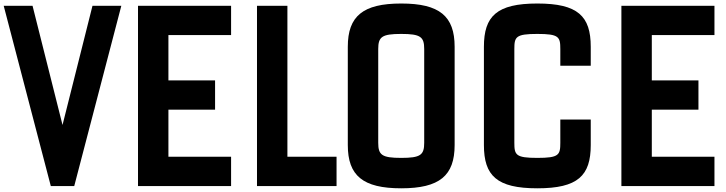

<svg xmlns="http://www.w3.org/2000/svg" viewBox="-28 -1032 4026 1065"><path d="M253.8 0H383.8L645 -1000H485L318.8 -338.8L152.5 -1000H-7.5Z M737.5 0H1253.8V-162.5H906.2V-423.8H1165V-586.2H906.2V-837.5H1253.8V-1000H737.5Z M1397.5 0H1838.8V-162.5H1566.2V-1000H1397.5Z M2197.5 12.5C2410 12.5 2493.8 -57.5 2493.8 -227.5V-772.5C2493.8 -942.5 2410 -1012.5 2197.5 -1012.5C1985 -1012.5 1901.2 -942.5 1901.2 -772.5V-227.5C1901.2 -57.5 1985 12.5 2197.5 12.5ZM2070 -240V-760C2070 -827.5 2090 -843.8 2197.5 -843.8C2305 -843.8 2325 -827.5 2325 -760V-240C2325 -172.5 2305 -156.2 2197.5 -156.2C2090 -156.2 2070 -172.5 2070 -240Z M2952.5 12.5C3177.5 12.5 3248.8 -57.5 3248.8 -227.5V-368.8H3080V-240C3080 -172.5 3072.5 -156.2 2952.5 -156.2C2832.5 -156.2 2825 -172.5 2825 -240V-760C2825 -827.5 2832.5 -843.8 2952.5 -843.8C3072.5 -843.8 3080 -827.5 3080 -760V-667.5H3248.8V-772.5C3248.8 -942.5 3177.5 -1012.5 2952.5 -1012.5C2727.5 -1012.5 2656.2 -942.5 2656.2 -772.5V-227.5C2656.2 -57.5 2727.5 12.5 2952.5 12.5Z M3418.8 0H3935V-162.5H3587.5V-423.8H3846.2V-586.2H3587.5V-837.5H3935V-1000H3418.8Z"/></svg>

Font: Basalte Marquee
Style: Regular
Weight: 400
Designer: Ange Degheest & Benjamin Gomez & Eugénie Bidaut
Foundry: Velvetyne Type Foundry
Version: Version 1.000;FEAKit 1.0